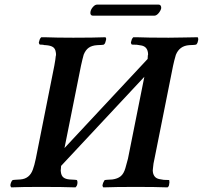

<svg xmlns="http://www.w3.org/2000/svg" viewBox="-20 -808 877 830"><path d="M24.9 -6.8Q24.9 -12.2 28.1 -20Q31.2 -27.8 35.2 -29.8Q36.6 -29.8 39.8 -30.3Q43 -30.8 44.9 -30.8L67.9 -32.2Q107.9 -35.2 122.1 -75.2Q128.4 -91.8 134.8 -122.1L214.8 -523.9Q220.2 -553.2 221.2 -566.9L222.2 -568.8Q222.2 -578.1 221.2 -582Q219.2 -597.7 209 -604.5Q198.7 -611.3 178.2 -612.8H173.8Q168 -615.2 151.9 -615.2Q147.9 -619.1 147.9 -625Q147.9 -627 149.9 -630.9Q151.4 -640.1 158.2 -647H172.9Q224.6 -645 296.9 -645Q384.3 -645 436 -647Q439 -644 439 -639.2Q438 -632.3 434.1 -621.1Q433.1 -619.1 429.2 -615.2Q427.7 -615.2 425 -614.5Q422.4 -613.8 420.9 -613.8Q417 -613.8 409.7 -613.3Q402.3 -612.8 399.9 -612.8Q377.4 -611.3 363.8 -601.8Q350.1 -592.3 341.8 -571.8Q336.9 -554.7 330.1 -523.9L258.8 -168L618.2 -553.2Q619.1 -558.1 619.1 -568.8L620.1 -570.8Q620.1 -580.1 619.1 -583Q617.2 -594.2 610.4 -601.6Q603.5 -608.9 591.6 -611.3Q579.6 -613.8 571.5 -614.5Q563.5 -615.2 549.8 -615.2Q545.9 -619.1 545.9 -625Q545.9 -627 547.9 -630.9Q549.3 -640.1 556.2 -647H570.8Q616.7 -645 709 -645Q730 -645 777.8 -646Q825.7 -647 834 -647Q836.9 -645.5 836.9 -639.2V-636.2Q836.9 -635.7 835.9 -631.1Q835 -626.5 834 -624Q832.5 -619.6 828.1 -615.2Q826.2 -615.2 823.2 -614.5Q820.3 -613.8 818.8 -613.8Q814.5 -613.8 807.6 -613.3Q800.8 -612.8 797.9 -612.8Q755.9 -609.9 740.2 -570.8Q732.4 -544.4 728 -522.9L647.9 -122.1Q642.6 -100.6 641.1 -79.1Q639.6 -70.3 641.1 -63Q643.1 -51.3 649.7 -43.9Q656.2 -36.6 668.2 -33.9Q680.2 -31.2 688.2 -30.5Q696.3 -29.8 710 -29.8Q713.4 -28.3 711.9 -23.9Q713.4 -21 711.9 -17.1Q711.9 -12.7 710 -4.9Q708.5 -1 704.1 2Q654.3 0 566.9 0Q478.5 0 426.8 2Q422.9 -2 422.9 -6.8Q425.3 -19 429.2 -23.9Q430.2 -26.9 433.1 -29.8Q435.1 -29.8 438.2 -30.3Q441.4 -30.8 442.9 -30.8Q446.8 -30.8 454.3 -31.5Q461.9 -32.2 465.8 -32.2Q488.3 -35.2 501.7 -46.1Q515.1 -57.1 522 -81.1Q525.4 -91.3 533.2 -122.1L604 -476.1L244.1 -90.8Q243.2 -85.9 243.2 -78.1Q241.7 -70.3 243.2 -64Q245.1 -48.3 254.2 -41Q263.2 -33.7 280.8 -32.2L304.2 -30.8Q305.2 -30.8 308.1 -30.3Q311 -29.8 312 -29.8Q314.9 -26.9 314.9 -20Q314.9 -5.4 307.1 1L306.2 2Q256.3 0 154.8 0Q72.8 0 28.8 2Q24.9 -2 24.9 -6.8ZM647 -740.2H382.8Q375 -740.2 372.3 -745.1Q369.6 -750 371.1 -756.8Q372.6 -767.1 381.6 -777.6Q390.6 -788.1 399.9 -788.1H665Q671.9 -788.1 674.8 -783Q677.7 -777.8 676.8 -772Q674.3 -761.2 665.3 -750.7Q656.2 -740.2 647 -740.2Z"/></svg>

Font: Common Serif SemiBold
Style: Italic
Weight: 600
Italic angle: -12°
Designer: Philipp H. Poll, Khaled Hosny
Foundry: Stefan Peev, Context Ltd.
Version: Version 1.026